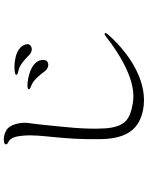

<svg xmlns="http://www.w3.org/2000/svg" viewBox="100 -906 799 1040"><g transform="rotate(-90 500.0 -386.5)"><path d="M536 -631C537 -639 558 -638 571 -637C586 -636 682 -624 694 -564C697 -545 693 -534 682 -528C671 -522 647 -524 632 -546C615 -569 587 -604 560 -615C550 -619 535 -624 536 -631ZM614 -698C614 -706 635 -708 649 -708C663 -709 762 -709 779 -647C783 -630 776 -623 769 -619C759 -612 738 -611 720 -630C701 -650 668 -679 640 -686C629 -688 614 -691 614 -698ZM828 -196C723 -79 568 18 422 -12C326 -32 270 -92 266 -234C261 -454 293 -559 285 -657C280 -725 263 -735 245 -744C236 -749 232 -762 252 -765C271 -768 290 -764 309 -755C347 -737 357 -675 354 -640C352 -622 348 -595 345 -568C331 -428 318 -331 324 -221C331 -105 378 -82 455 -68C504 -59 613 -52 817 -209C825 -215 835 -223 839 -219C843 -215 836 -205 828 -196Z"/></g></svg>

Font: Shippori Mincho
Style: Regular
Weight: 400
Designer: Bonji Tadano  Ryoko NISHIZUKA  (kana & ideographs); Frank Grießhammer (Latin, Greek & Cyrillic); Wenlong ZHANG  (bopomof
Foundry: Adobe Systems Incorporated
Version: Version 1.003;PS 1.001;hotconv 16.6.54;makeotf.lib2.5.65590